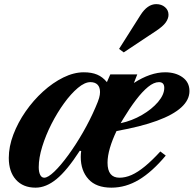

<svg xmlns="http://www.w3.org/2000/svg" viewBox="-20 -876 915 907"><path d="M148 10.5Q89 10.5 55.2 -27.2Q21.5 -65 21.5 -130Q21.5 -183.5 43 -240.2Q64.5 -297 101 -349.5Q137.5 -402 183.5 -443.8Q229.5 -485.5 279.2 -510Q329 -534.5 376 -534.5Q413 -534.5 439 -523.5Q465 -512.5 485 -488L501 -524.5H628.5L612.5 -484Q690.5 -534.5 760 -534.5Q809.5 -534.5 842.2 -511Q875 -487.5 875 -446Q875 -404 836.5 -368.8Q798 -333.5 721.5 -305.5Q645 -277.5 530.5 -257Q510.5 -215.5 499.2 -177Q488 -138.5 488 -107.5Q488 -36.5 544.5 -36.5Q572.5 -36.5 601.8 -49.5Q631 -62.5 664.2 -89.8Q697.5 -117 737.5 -160.5L763 -141Q698.5 -64 636.2 -26.8Q574 10.5 506.5 10.5Q434 10.5 397.8 -29.8Q361.5 -70 361.5 -134.5Q361.5 -149 363.5 -162.5L357 -164Q296.5 -70.5 247 -30Q197.5 10.5 148 10.5ZM189 -36.5Q206.5 -36.5 236.8 -65.5Q267 -94.5 302.2 -142.8Q337.5 -191 371.5 -250Q405.5 -309 431 -368.5Q444 -398 448.2 -413.2Q452.5 -428.5 452.5 -441Q452.5 -464 440.8 -476Q429 -488 407 -488Q380.5 -488 348 -460.8Q315.5 -433.5 283 -388.8Q250.5 -344 223.2 -290.5Q196 -237 179.5 -183.5Q163 -130 163 -86.5Q163 -63.5 169.8 -50Q176.5 -36.5 189 -36.5ZM550 -294Q603.5 -305.5 650.5 -332.8Q697.5 -360 726.8 -394.5Q756 -429 756 -461Q756 -488 731 -488Q707 -488 679.5 -465.5Q652 -443 622.5 -404.2Q593 -365.5 563 -316ZM564.5 -628.5 542.5 -645 643.5 -804.5Q676.5 -856.5 718 -856.5Q743 -856.5 759.5 -842.2Q776 -828 776 -806Q776 -788.5 763 -770Q750 -751.5 716.5 -729.5Z"/></svg>

Font: Libre Caslon Text
Style: Italic
Weight: 400
Italic angle: -22.583°
Designer: Pablo Impallari, Rodrigo Fuenzalida, Katja Schimmel
Foundry: Pablo Impallari, Rodrigo Fuenzalida
Version: Version 2.000